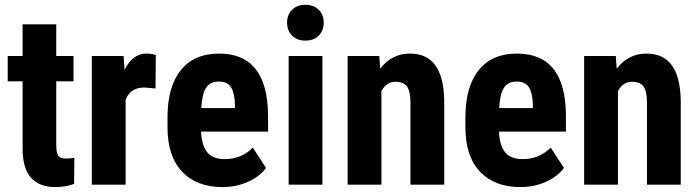

<svg xmlns="http://www.w3.org/2000/svg" viewBox="-20 -758 2863 788"><path d="M210.9 -658.2V-528.3H281.7V-424.3H210.9V-162.1Q210.9 -130.9 219.2 -119.1Q227.5 -107.4 250 -107.4Q272.5 -107.4 285.2 -110.8L284.2 -3.4Q249 9.8 208 9.8Q74.2 9.8 72.8 -143.6V-424.3H11.7V-528.3H72.8V-658.2Z M495.6 0H356.9V-528.3H487.3L491.2 -471.2Q523.9 -538.1 581.5 -538.1Q605 -538.1 619.6 -531.7L618.2 -395L572.3 -398.9Q515.6 -398.9 495.6 -349.1Z M944.3 -314.5V-327.1Q943.4 -374.5 928.7 -398.9Q914.1 -423.3 877.9 -423.3Q841.8 -423.3 825.4 -397.5Q809.1 -371.6 806.2 -314.5ZM878.9 -538.1Q1078.1 -538.1 1080.1 -285.6V-217.8H805.2Q808.1 -159.2 831.1 -132.1Q854 -105 901.9 -105Q971.2 -105 1017.6 -152.3L1071.8 -68.8Q1046.4 -33.7 998 -12Q949.7 9.8 893.1 9.8Q786.6 9.8 727.1 -53.7Q667.5 -117.2 667.5 -235.4V-277.3Q667.5 -402.3 722.2 -470.2Q776.9 -538.1 878.9 -538.1Z M1178.5 -612.1Q1158.2 -632.8 1158.2 -665Q1158.2 -697.3 1178.7 -717.8Q1199.2 -738.3 1233.4 -738.3Q1267.6 -738.3 1288.1 -717.8Q1308.6 -697.3 1308.6 -665Q1308.6 -632.8 1288.3 -612.1Q1268.1 -591.3 1233.4 -591.3Q1198.7 -591.3 1178.5 -612.1ZM1303.2 0H1164.6V-528.3H1303.2Z M1663.1 -538.1Q1799.3 -538.1 1803.2 -347.2V0H1664.6V-336.9Q1664.6 -381.8 1651.1 -402.1Q1637.7 -422.4 1602.1 -422.4Q1566.4 -422.4 1545.4 -383.8V0H1406.7V-528.3H1536.6L1540.5 -476.1Q1587.4 -538.1 1663.1 -538.1Z M2167 -314.5V-327.1Q2166 -374.5 2151.4 -398.9Q2136.7 -423.3 2100.6 -423.3Q2064.5 -423.3 2048.1 -397.5Q2031.7 -371.6 2028.8 -314.5ZM2101.6 -538.1Q2300.8 -538.1 2302.7 -285.6V-217.8H2027.8Q2030.8 -159.2 2053.7 -132.1Q2076.7 -105 2124.5 -105Q2193.8 -105 2240.2 -152.3L2294.4 -68.8Q2269 -33.7 2220.7 -12Q2172.4 9.8 2115.7 9.8Q2009.3 9.8 1949.7 -53.7Q1890.1 -117.2 1890.1 -235.4V-277.3Q1890.1 -402.3 1944.8 -470.2Q1999.5 -538.1 2101.6 -538.1Z M2633.8 -538.1Q2770 -538.1 2773.9 -347.2V0H2635.3V-336.9Q2635.3 -381.8 2621.8 -402.1Q2608.4 -422.4 2572.8 -422.4Q2537.1 -422.4 2516.1 -383.8V0H2377.4V-528.3H2507.3L2511.2 -476.1Q2558.1 -538.1 2633.8 -538.1Z"/></svg>

Font: RobotoCondensed-Bold
Style: Bold
Weight: 700
Designer: Google
Version: Version 2.001240; 2014